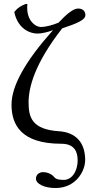

<svg xmlns="http://www.w3.org/2000/svg" viewBox="-20 -718 481 967"><path d="M260 229C362 229 409 144 409 88C409 4 365.8 -51.2 277 -57C140 -66 124 -128 124 -202C124 -276 153 -396 293 -575C367 -600 410 -617 410 -642C410 -660 399 -675 373 -675C349 -675 314 -646 275 -604C244 -591 209 -582 186 -582C158 -582 117 -614 117 -678C117 -685 117 -692 118 -698H109C86 -688 72 -682 52 -658C65 -590 113 -549 171 -549C191 -549 223 -557 247 -566C110 -413 38 -287 38 -191C38 -88 88 6 289 6C357 6 371 49 371 89C371 149 339 188 302 188C286 188 264 187 254 175C243 161 222 149 196 149C180 149 161 160 161 182C161 207 201 229 260 229Z"/></svg>

Font: Libertinus Math
Style: Regular
Weight: 400
Designer: Philipp H. Poll
Foundry: Khaled Hosny
Version: Version 6.2